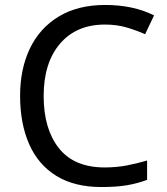

<svg xmlns="http://www.w3.org/2000/svg" viewBox="-20 -744 672 774"><path d="M403 -645Q288 -645 222 -568Q156 -491 156 -357Q156 -224 217.5 -146.5Q279 -69 402 -69Q449 -69 491 -77Q533 -85 573 -97V-19Q533 -4 490.5 3Q448 10 389 10Q280 10 207 -35Q134 -80 97.5 -163Q61 -246 61 -358Q61 -466 100.5 -548.5Q140 -631 217 -677.5Q294 -724 404 -724Q517 -724 601 -682L565 -606Q532 -621 491.5 -633Q451 -645 403 -645Z"/></svg>

Font: Noto Sans Osmanya
Style: Regular
Weight: 400
Designer: Monotype Design Team
Foundry: Monotype Imaging Inc.
Version: Version 2.001; ttfautohint (v1.8.4.7-5d5b)